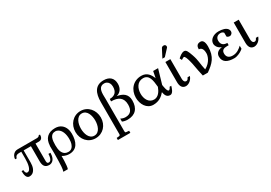

<svg xmlns="http://www.w3.org/2000/svg" viewBox="31 -1814 4387 3110"><g transform="rotate(-30 2224.0 -259.0)"><path d="M438 -90V-180V-401H499C553 -401 574 -438 574 -491H549C545 -475 522 -465 501 -465H141C120 -465 102 -461 87 -453C53 -434 25 -395 25 -345H54C55 -350 57 -355 59 -361C68 -388 92 -401 130 -401H172V-275C172 -221 168 -175 157 -136C147 -101 131 -61 90 -61C63 -61 52 -96 52 -127H19C19 -64 28 13 90 13C110 13 128 8 144 -1C192 -30 216 -94 216 -172V-401H352V-180V-118C352 -39 379 12 460 12C475 12 489 9 503 2C551 -21 573 -79 573 -151H535C535 -130 533 -111 529 -95C522 -64 508 -27 473 -27C438 -27 438 -54 438 -90Z M809 -413C828 -413 846 -408 863 -398C921 -365 949 -286 949 -192C949 -157 945 -128 938 -105C922 -57 893 -17 835 -17C812 -17 792 -21 775 -30C720 -60 702 -129 702 -215C702 -310 714 -411 807 -411ZM620 -253C623 -151 623 -66 620 28C618 94 617 170 600 221H684C690 203 694 181 696 158C701 102 704 46 703 -16C708 -12 715 -8 724 -4C751 9 789 21 828 21C976 21 1028 -93 1028 -246C1028 -280 1023 -310 1013 -337C987 -408 929 -460 835 -460C699 -460 627 -385 622 -254Z M1463 -241C1463 -151 1429 -34 1329 -34C1229 -34 1195 -152 1195 -242C1195 -332 1230 -449 1330 -449C1430 -449 1463 -331 1463 -241ZM1566 -238C1566 -378 1470 -494 1330 -494C1190 -494 1091 -379 1091 -239C1091 -99 1187 13 1327 13C1467 13 1566 -98 1566 -238Z M1960 -408C2031 -426 2078 -483 2078 -572C2078 -681 2012 -738 1903 -738C1740 -738 1690 -616 1690 -454V149C1690 159 1682 173 1671 173L1622 178V217H1855V178L1798 173C1789 173 1783 160 1783 149V-464C1783 -475 1783 -489 1782 -505C1778 -601 1791 -689 1885 -689C1902 -689 1917 -686 1930 -679C1965 -661 1986 -624 1986 -572C1986 -476 1938 -425 1841 -425C1840 -411 1839 -395 1839 -380C1972 -382 2053 -328 2053 -198C2053 -99 2013 -41 1917 -41C1881 -41 1855 -51 1828 -65V-9C1852 3 1891 11 1925 11C2071 11 2146 -74 2146 -222C2146 -346 2064 -392 1958 -409Z M2614 -205C2587 -132 2540 -57 2460 -57C2356 -57 2315 -159 2315 -245C2315 -347 2365 -447 2474 -447C2590 -447 2602 -325 2613 -217ZM2652 -345C2622 -422 2574 -495 2468 -495C2313 -495 2216 -376 2216 -229C2216 -111 2283 11 2408 11C2513 11 2579 -40 2627 -98C2638 -41 2656 11 2723 11C2775 11 2800 -75 2810 -112H2780C2772 -95 2758 -66 2737 -66C2707 -66 2691 -179 2689 -197L2768 -466H2676Z M3018 13C3080 10 3134 -43 3150 -99H3107C3097 -78 3086 -55 3061 -55C3020 -55 3013 -99 3013 -128V-493H2920V-116C2920 -41 2948 13 3018 13ZM3029 -739C3000 -739 2989 -726 2982 -712L2905 -564H2951L3061 -683C3065 -689 3066 -696 3066 -703C3066 -721 3054 -739 3029 -739Z M3574 -494C3509 -494 3491 -454 3491 -400C3564 -400 3567 -313 3567 -281C3567 -244 3543 -134 3419 -67C3390 -187 3400 -244 3358 -363C3326 -453 3310 -494 3269 -494C3226 -494 3181 -456 3149 -427L3169 -388C3175 -392 3211 -414 3217 -414C3240 -414 3256 -361 3269 -318C3292 -243 3300 -148 3336 0H3430C3558 -91 3645 -170 3645 -366C3645 -468 3610 -494 3574 -494Z M3811 -136C3811 -198 3852 -216 3913 -216H3944V-259C3873 -259 3833 -292 3833 -363C3833 -419 3870 -453 3925 -453C3954 -453 3971 -442 3983 -426V-355C3994 -342 4012 -334 4036 -334C4043 -334 4049 -336 4055 -339C4073 -348 4089 -366 4089 -392C4089 -408 4085 -422 4076 -435C4047 -477 3982 -493 3910 -493C3860 -493 3818 -478 3789 -456C3763 -436 3738 -405 3738 -362C3738 -351 3740 -340 3744 -328C3758 -287 3791 -258 3833 -244C3770 -236 3714 -205 3714 -134C3714 -24 3801 13 3921 13C3935 13 3949 11 3964 7C4015 -6 4060 -31 4095 -62V-120C4054 -81 3999 -37 3920 -37C3851 -37 3811 -70 3811 -136Z M4296 13C4358 10 4412 -43 4428 -99H4385C4375 -78 4364 -55 4339 -55C4298 -55 4291 -99 4291 -128V-493H4198V-116C4198 -41 4226 13 4296 13Z"/></g></svg>

Font: Veleka
Style: Regular
Weight: 400
Designer: Stefan Peev, Context Ltd, 2016; SIL International, 1997-2014.
Foundry: Stefan Peev, Context Ltd, 2016
Version: Version 1.000